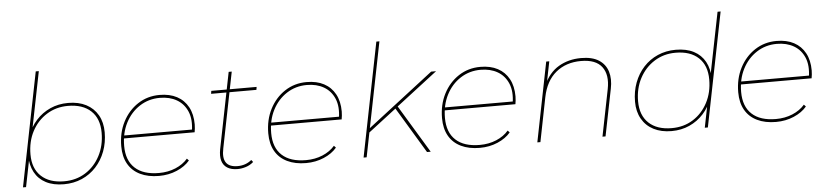

<svg xmlns="http://www.w3.org/2000/svg" viewBox="-44 -992 5364 1245"><g transform="rotate(-5 2638.0 -369.5)"><path d="M63 0 211 -742H231L150 -337L124 -267L121 -190L83 0ZM330 3Q261 3 213 -22Q165 -47 140 -93.5Q115 -140 114 -205Q114 -272 134.5 -329.5Q155 -387 193.5 -429.5Q232 -472 285 -496Q338 -520 402 -520Q470 -520 519 -494.5Q568 -469 595 -422Q622 -375 622 -310Q622 -243 600.5 -186Q579 -129 540 -86.5Q501 -44 447.5 -20.5Q394 3 330 3ZM333 -16Q411 -16 471.5 -54Q532 -92 567 -158.5Q602 -225 602 -309Q602 -401 548.5 -451Q495 -501 399 -501Q322 -501 261 -463Q200 -425 165 -359Q130 -293 130 -208Q130 -117 183.5 -66.5Q237 -16 333 -16Z M949 3Q878 3 826.5 -22Q775 -47 748 -94.5Q721 -142 721 -210Q721 -298 757 -368Q793 -438 855.5 -479Q918 -520 997 -520Q1063 -520 1110 -495Q1157 -470 1182.5 -423Q1208 -376 1208 -310Q1208 -297 1206.5 -283.5Q1205 -270 1203 -259H737L741 -278H1194L1186 -267Q1198 -343 1176 -395Q1154 -447 1107.5 -474Q1061 -501 997 -501Q924 -501 865.5 -463Q807 -425 773.5 -359.5Q740 -294 740 -210Q740 -116 794 -66Q848 -16 950 -16Q1009 -16 1058 -36.5Q1107 -57 1138 -93L1150 -80Q1119 -43 1065.5 -20Q1012 3 949 3Z M1460 3Q1419 3 1393 -13.5Q1367 -30 1358.5 -60.5Q1350 -91 1358 -134L1457 -630H1477L1379 -139Q1366 -77 1387 -46.5Q1408 -16 1462 -16Q1488 -16 1511 -24Q1534 -32 1553 -48L1564 -34Q1543 -15 1515 -6Q1487 3 1460 3ZM1331 -498 1334 -517H1629L1626 -498Z M1906 3Q1835 3 1783.5 -22Q1732 -47 1705 -94.5Q1678 -142 1678 -210Q1678 -298 1714 -368Q1750 -438 1812.5 -479Q1875 -520 1954 -520Q2020 -520 2067 -495Q2114 -470 2139.5 -423Q2165 -376 2165 -310Q2165 -297 2163.5 -283.5Q2162 -270 2160 -259H1694L1698 -278H2151L2143 -267Q2155 -343 2133 -395Q2111 -447 2064.5 -474Q2018 -501 1954 -501Q1881 -501 1822.5 -463Q1764 -425 1730.5 -359.5Q1697 -294 1697 -210Q1697 -116 1751 -66Q1805 -16 1907 -16Q1966 -16 2015 -36.5Q2064 -57 2095 -93L2107 -80Q2076 -43 2022.5 -20Q1969 3 1906 3Z M2324 -153 2326 -178 2765 -517H2797L2528 -310L2514 -299ZM2280 0 2428 -742H2448L2300 0ZM2693 0 2510 -304 2526 -316 2717 0Z M3037 3Q2966 3 2914.5 -22Q2863 -47 2836 -94.5Q2809 -142 2809 -210Q2809 -298 2845 -368Q2881 -438 2943.5 -479Q3006 -520 3085 -520Q3151 -520 3198 -495Q3245 -470 3270.5 -423Q3296 -376 3296 -310Q3296 -297 3294.5 -283.5Q3293 -270 3291 -259H2825L2829 -278H3282L3274 -267Q3286 -343 3264 -395Q3242 -447 3195.5 -474Q3149 -501 3085 -501Q3012 -501 2953.5 -463Q2895 -425 2861.5 -359.5Q2828 -294 2828 -210Q2828 -116 2882 -66Q2936 -16 3038 -16Q3097 -16 3146 -36.5Q3195 -57 3226 -93L3238 -80Q3207 -43 3153.5 -20Q3100 3 3037 3Z M3741 -520Q3813 -520 3856 -492.5Q3899 -465 3914 -416.5Q3929 -368 3916 -305L3855 0H3835L3896 -305Q3914 -396 3874.5 -448.5Q3835 -501 3739 -501Q3641 -501 3575 -446.5Q3509 -392 3488 -287L3431 0H3411L3514 -517H3534L3504 -367L3494 -362Q3531 -445 3595 -482.5Q3659 -520 3741 -520Z M4285 3Q4218 3 4168.5 -22.5Q4119 -48 4092 -95.5Q4065 -143 4065 -207Q4065 -274 4086.5 -331Q4108 -388 4147 -430.5Q4186 -473 4239.5 -496.5Q4293 -520 4357 -520Q4426 -520 4474 -495Q4522 -470 4547.5 -423.5Q4573 -377 4573 -312Q4573 -245 4552.5 -187.5Q4532 -130 4493.5 -87.5Q4455 -45 4402 -21Q4349 3 4285 3ZM4288 -16Q4366 -16 4426.5 -54Q4487 -92 4522 -158.5Q4557 -225 4557 -309Q4557 -401 4503.5 -451Q4450 -501 4354 -501Q4277 -501 4216 -462.5Q4155 -424 4120 -358Q4085 -292 4085 -208Q4085 -117 4138.5 -66.5Q4192 -16 4288 -16ZM4501 0 4537 -180 4563 -250 4566 -327 4649 -742H4669L4521 0Z M4965 3Q4894 3 4842.5 -22Q4791 -47 4764 -94.5Q4737 -142 4737 -210Q4737 -298 4773 -368Q4809 -438 4871.5 -479Q4934 -520 5013 -520Q5079 -520 5126 -495Q5173 -470 5198.5 -423Q5224 -376 5224 -310Q5224 -297 5222.5 -283.5Q5221 -270 5219 -259H4753L4757 -278H5210L5202 -267Q5214 -343 5192 -395Q5170 -447 5123.5 -474Q5077 -501 5013 -501Q4940 -501 4881.5 -463Q4823 -425 4789.5 -359.5Q4756 -294 4756 -210Q4756 -116 4810 -66Q4864 -16 4966 -16Q5025 -16 5074 -36.5Q5123 -57 5154 -93L5166 -80Q5135 -43 5081.5 -20Q5028 3 4965 3Z"/></g></svg>

Font: Montserrat Thin Thin
Style: Italic
Weight: 250
Italic angle: -11.3°
Version: Version 9.000